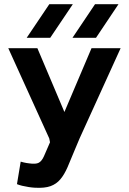

<svg xmlns="http://www.w3.org/2000/svg" viewBox="-20 -901 622 928"><path d="M563 -668 364.7 -232 342.3 -178.7Q322.3 -129.7 306.7 -93.5Q291 -57.3 271.8 -34.5Q252.7 -11.7 224.2 -1.3Q195.7 9 149 6.3Q136 5.7 119.3 3.2Q102.7 0.7 87.3 -3Q72 -6.7 62 -11L80 -119.7Q82 -119 95 -115.8Q108 -112.7 121.7 -111.3Q153 -106.7 167.5 -114.5Q182 -122.3 192.5 -146Q203 -169.7 221.7 -213.3L218 -232L20 -668H160.7L291.3 -359.7L422.3 -668ZM218.3 -880.7H332L222.7 -718.3H109ZM439.3 -880.7H552.7L444 -718.3H330.3Z"/></svg>

Font: Nata Sans
Style: Regular
Weight: 400
Designer: Daniel Uzquiano Cruz
Version: Version 1.001